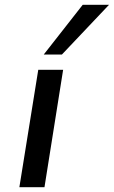

<svg xmlns="http://www.w3.org/2000/svg" viewBox="-20 -783 476 803"><path d="M61 0 140 -491H244L166 0ZM163 -555 326 -763H436L239 -555Z"/></svg>

Font: Nunito Sans 10pt Expanded Medium
Style: Italic
Weight: 500
Width: 7
Italic angle: -9°
Designer: Vernon Adams
Foundry: Vernon Adams
Version: Version 3.101;gftools[0.9.27]